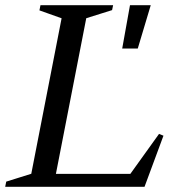

<svg xmlns="http://www.w3.org/2000/svg" viewBox="-46 -720 690 740"><path d="M-26 0 -22 -20 93 -56 71 -32 195 -668 207 -644 106 -680 110 -700H390L386 -681L268 -644L290 -668L166 -32L152 -50H474L445 -34L567 -204L584 -197L511 0ZM425 -533 455 -700H535L485 -533Z"/></svg>

Font: Wittgenstein
Style: Italic
Weight: 400
Italic angle: -11°
Designer: Jörg Drees
Foundry: Jörg Drees
Version: Version 1.500